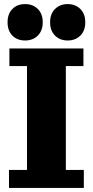

<svg xmlns="http://www.w3.org/2000/svg" viewBox="-20 -919 454 939"><path d="M24 0V-88H112V-596H26V-682H388V-596H302V-88H390V0ZM311 -721Q273 -721 249 -745Q225 -769 225 -810Q225 -851 249 -875Q273 -899 311 -899Q349 -899 373 -875Q397 -851 397 -810Q397 -769 373 -745Q349 -721 311 -721ZM103 -721Q64 -721 40.5 -745Q17 -769 17 -810Q17 -851 40.5 -875Q64 -899 103 -899Q141 -899 165 -875Q189 -851 189 -810Q189 -769 165 -745Q141 -721 103 -721Z"/></svg>

Font: Montagu Slab 144pt
Style: Bold
Weight: 700
Designer: Florian Karsten
Foundry: Florian Karsten
Version: Version 1.000